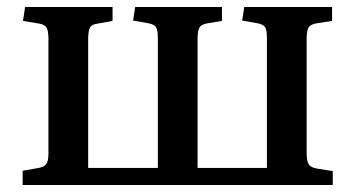

<svg xmlns="http://www.w3.org/2000/svg" viewBox="-20 -531 1018 551"><path d="M45 0V-41L91 -49Q107 -52 113 -60.5Q119 -69 119 -91V-418Q119 -442 114 -451Q109 -460 94 -463L46 -471L52 -511H303V-471L259 -463Q243 -461 238 -451.5Q233 -442 233 -418V-49H433V-421Q433 -444 428 -452.5Q423 -461 407 -464L362 -472L368 -511H617V-471L575 -464Q558 -461 552.5 -452Q547 -443 547 -419V-49H746V-421Q746 -444 741 -452.5Q736 -461 720 -464L675 -472L681 -511H933V-471L888 -464Q871 -461 865.5 -452Q860 -443 860 -419V-93Q860 -69 866 -59.5Q872 -50 891 -47L935 -40V0Z"/></svg>

Font: Literata 36pt Medium
Style: Regular
Weight: 500
Designer: Latin by Veronika Burian and Jose Scaglione. Greek by Irene Vlachou. Cyrillic by Vera Evstafieva.
Foundry: TypeTogether
Version: Version 3.002